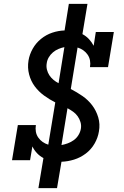

<svg xmlns="http://www.w3.org/2000/svg" viewBox="-20 -863 640 990"><path d="M178 107 204 -48Q185 -58 170.5 -73.5Q156 -89 147 -108L135 -37H42L72 -218H165Q162 -200 165 -183.5Q168 -167 177.5 -153.5Q187 -140 200 -131Q213 -122 229 -117L265 -335Q235 -350 207 -370.5Q179 -391 159 -418Q139 -445 130 -479.5Q121 -514 127 -551Q132 -582 148.5 -611.5Q165 -641 191.5 -662.5Q218 -684 249.5 -694.5Q281 -705 313 -706L335 -843H431L405 -687Q424 -677 438.5 -661.5Q453 -646 463 -627L474 -698H567L537 -517H444Q447 -535 444 -551.5Q441 -568 431.5 -581.5Q422 -595 409 -604Q396 -613 380 -618L345 -404Q376 -388 405 -368Q434 -348 455 -320.5Q476 -293 486.5 -258Q497 -223 490 -185Q485 -153 467.5 -122.5Q450 -92 422 -71Q394 -50 361.5 -40Q329 -30 297 -29L274 107ZM282 -434 312 -620Q297 -617 281.5 -610.5Q266 -604 253 -593Q240 -582 231.5 -567.5Q223 -553 221 -537Q218 -520 222 -504Q226 -488 234.5 -475Q243 -462 255.5 -451.5Q268 -441 282 -434ZM297 -115Q313 -118 329.5 -124Q346 -130 360.5 -140.5Q375 -151 384.5 -166.5Q394 -182 397 -199Q400 -217 395 -233.5Q390 -250 380.5 -263.5Q371 -277 357 -287Q343 -297 328 -305Z"/></svg>

Font: Iosevka Etoile Medium
Style: Italic
Weight: 500
Italic angle: -9°
Designer: Belleve Invis
Foundry: Belleve Invis
Version: Version 22.1.2; ttfautohint (v1.8.4)